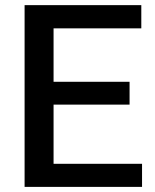

<svg xmlns="http://www.w3.org/2000/svg" viewBox="-20 -731 607 751"><path d="M535.6 -90.3H189.5V-321.8H486.8V-411.1H189.5V-620.1H532.7V-710.9H76.2V0H535.6Z"/></svg>

Font: Bert Sans Medium
Style: Regular
Weight: 500
Designer: Christian Robertson (Google), Cristiano Sobral
Foundry: Google, Cristiano Sobral
Version: Version 3.101